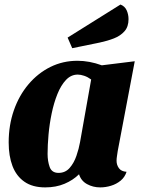

<svg xmlns="http://www.w3.org/2000/svg" viewBox="-20 -794 622 834"><path d="M176.3 20Q121.3 20 86.2 -4.5Q51 -29 34.3 -72.7Q17.7 -116.3 17.7 -175Q17.7 -250.3 40.2 -314.8Q62.7 -379.3 103.7 -427.8Q144.7 -476.3 199 -503.2Q253.3 -530 316.7 -530Q368 -530 422.3 -510.3L565.3 -528L491.3 -137.7Q490.3 -129.3 488.3 -117.3Q486.3 -105.3 486.3 -95.7Q486.3 -77.7 496.5 -63.5Q506.7 -49.3 529.7 -47.7Q522.3 -24.3 504 -9.3Q485.7 5.7 462.3 12.8Q439 20 415.3 20Q384 20 358.2 5.8Q332.3 -8.3 323.3 -37Q297.3 -11.3 260.3 4.3Q223.3 20 176.3 20ZM234.3 -43Q263.7 -43 282.5 -64.5Q301.3 -86 312 -117.2Q322.7 -148.3 327.7 -176.7L376 -448.7Q361 -459.7 345.7 -464.8Q330.3 -470 317.7 -470Q288.7 -470 266.8 -447Q245 -424 229.5 -385.7Q214 -347.3 204.5 -301.5Q195 -255.7 190.8 -209.5Q186.7 -163.3 186.7 -125.3Q186.7 -94 195.8 -68.5Q205 -43 234.3 -43ZM293.7 -584.7 273.7 -630.7 503.3 -774.3Q522.3 -767 530.3 -749Q538.3 -731 538.3 -710.7Q538.3 -678 520.8 -658.2Q503.3 -638.3 475 -627.3Q446.7 -616.3 414 -609.3Z"/></svg>

Font: Sansita Swashed Light
Style: Regular
Weight: 300
Designer: Pablo Cosgaya
Foundry: Omnibus-Type
Version: Version 1.003